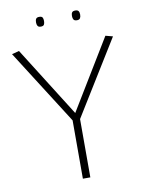

<svg xmlns="http://www.w3.org/2000/svg" viewBox="-94 -924 737 989"><g transform="rotate(-10 275.0 -430.0)"><path d="M258 0V-305L10 -695L48 -705L278 -340L500 -705L538 -695L297 -305V0ZM370 -809Q357 -809 352.5 -816Q348 -823 348 -835Q348 -847 352.5 -853.5Q357 -860 370 -860Q382 -860 386.5 -853.5Q391 -847 391 -835Q391 -823 386.5 -816Q382 -809 370 -809ZM181 -809Q169 -809 164.5 -816Q160 -823 160 -835Q160 -847 164.5 -853.5Q169 -860 181 -860Q194 -860 198 -853.5Q202 -847 202 -835Q202 -823 198 -816Q194 -809 181 -809Z"/></g></svg>

Font: Georama ExtraCondensed Thin ExtraLight
Style: Regular
Weight: 250
Version: Version 1.001